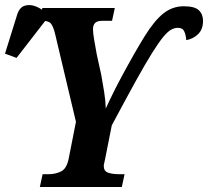

<svg xmlns="http://www.w3.org/2000/svg" viewBox="-62 -746 830 766"><path d="M97 0 108 -51H132Q159 -51 181.5 -62Q204 -73 212 -113L241 -260L158 -610Q151 -639 142 -651Q133 -663 108 -663H96L107 -714H396L385 -663H346Q326 -663 317.5 -654.5Q309 -646 309 -630Q309 -613 314 -585.5Q319 -558 324 -529L342 -447Q348 -414 353.5 -379.5Q359 -345 360 -313Q366 -326 376.5 -348.5Q387 -371 400 -396Q413 -421 423 -440Q477 -540 515.5 -602Q554 -664 590 -692.5Q626 -721 671 -721Q715 -721 731.5 -705Q748 -689 748 -663Q748 -628 727.5 -609Q707 -590 681 -586Q680 -605 673.5 -620Q667 -635 648 -635Q635 -635 621.5 -628Q608 -621 590 -599.5Q572 -578 545 -535Q518 -492 479 -421.5Q440 -351 384 -246L357 -110Q356 -104 354 -96.5Q352 -89 352 -84Q352 -63 369.5 -57Q387 -51 414 -51H435L424 0ZM4 -515 -42 -532 6 -686Q15 -716 36 -723Q57 -730 82 -720Q107 -710 129 -687L128 -675Z"/></svg>

Font: Noto Serif Condensed
Style: Bold Italic
Weight: 700
Width: 3
Italic angle: -12°
Designer: Monotype Design Team
Foundry: Monotype Imaging Inc.
Version: Version 2.014